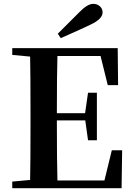

<svg xmlns="http://www.w3.org/2000/svg" viewBox="-20 -997 708 1017"><path d="M301.8 -794.9 286.1 -818.4 400.4 -932.6Q443.4 -976.6 473.6 -976.6Q495.1 -976.6 509.3 -963.4Q523.4 -950.2 523.4 -931.6Q523.4 -896.5 460.9 -867.2Q427.7 -850.6 301.8 -794.9ZM572.3 -201.2H627L624 0H44.9V-35.2L139.6 -43.9Q141.6 -142.6 141.6 -345.7V-394.5Q141.6 -596.7 139.6 -697.3L44.9 -706.1V-742.2H603.5L605.5 -545.9H550.8L512.7 -700.2H284.2Q281.2 -602.5 281.2 -397.5H430.7L446.3 -505.9H493.2V-253.9H446.3L431.6 -359.4H281.2Q281.2 -142.6 284.2 -41H533.2Z"/></svg>

Font: GenYoMin TW TTF Bold
Style: Regular
Weight: 700
Version: Version 1.300